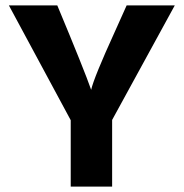

<svg xmlns="http://www.w3.org/2000/svg" viewBox="-20 -694 683 714"><path d="M397 0H243V-247L13 -674H193Q294 -432 319 -360Q329 -405 407 -576L451 -674H630L397 -248Z"/></svg>

Font: Hind Madurai
Style: Bold
Weight: 700
Designer: Jyotish Sonowal
Foundry: Indian Type Foundry
Version: Version 0.702;PS 1.0;hotconv 1.0.81;makeotf.lib2.5.63406